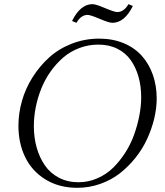

<svg xmlns="http://www.w3.org/2000/svg" viewBox="-20 -897 795 925"><path d="M68.8 -291Q68.8 -351.1 85.9 -411.1Q103 -471.2 137 -524.9Q170.9 -578.6 217 -620.4Q263.2 -662.1 325.7 -686.5Q388.2 -710.9 458 -710.9Q522.9 -710.9 575.7 -689Q628.4 -667 663.1 -628.2Q697.8 -589.4 716.3 -536.9Q734.9 -484.4 734.9 -422.9Q734.9 -375.5 722.9 -325.4Q710.9 -275.4 688.7 -227.3Q666.5 -179.2 632.6 -136.7Q598.6 -94.2 557.4 -62Q516.1 -29.8 462.9 -11Q409.7 7.8 352.1 7.8Q264.6 7.8 199.5 -32.2Q134.3 -72.3 101.6 -139.4Q68.8 -206.5 68.8 -291ZM143.1 -289.1Q143.1 -234.4 156.7 -186Q170.4 -137.7 196.3 -100.1Q222.2 -62.5 263.9 -40.8Q305.7 -19 357.9 -19Q405.3 -19 448.2 -37.6Q491.2 -56.2 523.4 -87.4Q555.7 -118.7 582.3 -159.7Q608.9 -200.7 625.5 -246.6Q642.1 -292.5 651.1 -338.9Q660.2 -385.3 660.2 -428.2Q660.2 -481 647.5 -526.4Q634.8 -571.8 610.1 -606.9Q585.4 -642.1 545.4 -662.1Q505.4 -682.1 454.1 -682.1Q405.8 -682.1 362.1 -665.5Q318.4 -648.9 284.9 -620.1Q251.5 -591.3 224.1 -553Q196.8 -514.6 179.2 -470.9Q161.6 -427.2 152.3 -380.9Q143.1 -334.5 143.1 -289.1ZM327.1 -795.9Q367.2 -877 425.8 -877Q441.4 -877 486.3 -857.9Q531.2 -838.9 544.9 -838.9Q576.7 -838.9 599.1 -877L620.1 -868.2Q580.1 -787.1 521 -787.1Q505.4 -787.1 460.4 -806.2Q415.5 -825.2 401.9 -825.2Q370.6 -825.2 348.1 -787.1Z"/></svg>

Font: Dihjauti
Style: Italic
Weight: 400
Italic angle: -9°
Designer: T. Christopher White
Version: Version 3.0.0